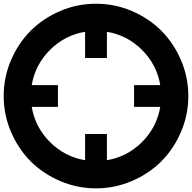

<svg xmlns="http://www.w3.org/2000/svg" viewBox="-20 -820 1040 1040"><path d="M848.1 -241.2H706.1V-358.9H848.1Q829.6 -469.2 749.5 -549.3Q669.4 -629.4 559.1 -647.9V-505.9H440.9V-647.9Q330.6 -629.4 250.5 -549.3Q170.4 -469.2 151.9 -358.9H293.9V-241.2H151.9Q170.4 -130.9 250.5 -50.8Q330.6 29.3 440.9 47.9V-94.2H559.1V47.9Q669.4 29.3 749.5 -50.8Q829.6 -130.9 848.1 -241.2ZM960.4 -493.9Q1000 -401.4 1000 -299.8Q1000 -198.2 960.4 -105.7Q920.9 -13.2 853.8 54Q786.6 121.1 694.1 160.6Q601.6 200.2 500 200.2Q398.4 200.2 305.9 160.6Q213.4 121.1 146.2 54Q79.1 -13.2 39.6 -105.7Q0 -198.2 0 -299.8Q0 -401.4 39.6 -493.9Q79.1 -586.4 146.2 -653.6Q213.4 -720.7 305.9 -760.3Q398.4 -799.8 500 -799.8Q601.6 -799.8 694.1 -760.3Q786.6 -720.7 853.8 -653.6Q920.9 -586.4 960.4 -493.9Z"/></svg>

Font: Web Symbols
Style: Regular
Weight: 400
Designer: Igor Kiselev
Foundry: Just Be Nice studio
Version: Version 1.000;PS 001.001;hotconv 1.0.56